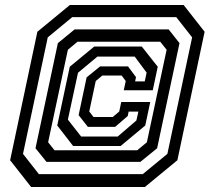

<svg xmlns="http://www.w3.org/2000/svg" viewBox="-20 -734 849 768"><path d="M104.5 14 20.5 -93 129.5 -607 259.5 -714H714.5L798.5 -607L689.5 -93L559.5 14ZM135.5 -37.5H551L649.5 -118.5L748.5 -584.5L685 -665.5H269L171 -584.5L72 -118.5ZM166 -86.5 122 -141 211.5 -561.5 278.5 -616.5H654.5L698 -561.5L608.5 -141L541.5 -86.5ZM304.5 -188H451L525.5 -252L533.5 -287.5H494.5L491 -270L440.5 -226.5H331.5L294.5 -273.5L326.5 -424.5L380.5 -468.5H492L524 -425.5L520.5 -408.5H559L566.5 -443.5L519 -507.5H369.5L292 -443L251.5 -255.5ZM198 -133H529L567.5 -165L646.5 -535L621 -567H290L251.5 -535L172.5 -165ZM272.5 -150 209 -232 259 -467 357 -548H547L611 -467L591 -373H475L483 -410L466.5 -432H389.5L363 -410L337 -288L354 -266H431L457 -288L465 -326H581L561 -232L462.5 -150Z"/></svg>

Font: Tourney Medium
Style: Italic
Weight: 500
Italic angle: -12°
Version: Version 1.015